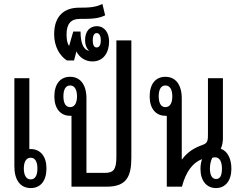

<svg xmlns="http://www.w3.org/2000/svg" viewBox="-20 -948 1217 975"><path d="M129 -551H53V-103C53 -33 84 7 136 7C187 7 216 -31 216 -93C216 -154 185 -191 136 -191C134 -191 131 -191 129 -191ZM136 -147C160 -147 170 -124 170 -92C170 -60 160 -37 136 -37C112 -37 101 -60 101 -92C101 -125 112 -147 136 -147Z M647 -743H571V-152C571 -84 555 -70 510 -70H419V-448C419 -518 388 -558 336 -558C285 -558 256 -520 256 -458C256 -397 287 -360 336 -360C338 -360 341 -360 343 -360V0H521C620 0 647 -48 647 -147ZM336 -404C312 -404 302 -427 302 -459C302 -491 312 -514 336 -514C360 -514 371 -491 371 -459C371 -426 360 -404 336 -404Z M449 -636C508 -636 534 -684 534 -738C534 -781 511 -815 472 -815C436 -815 412 -790 412 -743C412 -720 420 -702 432 -690C407 -694 389 -723 389 -788H352L331 -715C321 -727 318 -749 318 -774C318 -825 339 -852 384 -852C446 -852 478 -853 514 -870L500 -928C466 -911 434 -909 382 -909C307 -909 255 -868 255 -774C255 -710 285 -663 320 -641H356L368 -687C382 -658 412 -636 449 -636ZM471 -707C457 -707 451 -721 451 -743C451 -765 457 -780 471 -780C485 -780 492 -765 492 -743C492 -721 485 -707 471 -707Z M1077 7C1124 7 1155 -30 1155 -91C1155 -140 1137 -180 1101 -193C1109 -209 1112 -228 1112 -246V-551H1036V-268C1036 -239 1036 -222 1011 -213C968 -198 932 -177 905 -139H903V-448C903 -518 872 -558 820 -558C769 -558 740 -520 740 -458C740 -397 771 -360 820 -360C822 -360 825 -360 827 -360V0H904C924 -77 959 -122 1006 -140C1001 -125 998 -108 998 -91C998 -30 1029 7 1077 7ZM820 -404C796 -404 786 -427 786 -459C786 -491 796 -514 820 -514C844 -514 855 -491 855 -459C855 -426 844 -404 820 -404ZM1077 -39C1055 -39 1046 -62 1046 -93C1046 -110 1050 -131 1058 -147C1062 -148 1067 -149 1073 -149C1098 -149 1107 -122 1107 -92C1107 -60 1100 -39 1077 -39Z"/></svg>

Font: Noto Sans Thai Looped ExtraCondensed
Style: Regular
Weight: 400
Width: 2
Designer: Sasikarn Vongin, Ben Mitchell
Foundry: The Fontpad Ltd
Version: Version 1.001